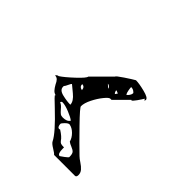

<svg xmlns="http://www.w3.org/2000/svg" viewBox="-51 -816 560 560"><g transform="rotate(-45 229.0 -536.0)"><path d="M46 -532Q69 -543 120 -597Q143 -622 147 -623V-618Q148 -627 154 -632.5Q160 -638 169 -643Q178 -647 182.5 -651.5Q187 -656 187 -663Q189 -662 191 -659.5Q193 -657 193 -654Q202 -640 224.5 -616Q247 -592 253 -592L308 -537Q311 -537 325 -516Q339 -495 344 -486Q344 -473 338 -449Q332 -425 324 -425L319 -426L324 -430Q317 -434 305 -442.5Q293 -451 293 -454L294 -455L253 -496V-501Q253 -506 239.5 -517Q226 -528 208 -537Q190 -546 177 -546Q173 -547 133.5 -508.5Q94 -470 71 -446Q66 -441 59.5 -431Q53 -421 46 -415Q39 -409 30 -409Q21 -409 21 -415V-501Q25 -504 32.5 -516.5Q40 -529 46 -532ZM158 -571Q172 -571 187 -589.5Q202 -608 204 -610Q204 -612 195 -616Q186 -620 183 -623H180Q167 -623 162.5 -604Q158 -585 158 -571ZM126 -537Q132 -544 139.5 -562.5Q147 -581 147 -592Q147 -594 145.5 -595.5Q144 -597 142 -597Q140 -590 129 -581Q122 -575 119 -571Q116 -567 116 -560Q116 -543 126 -537ZM212 -577Q225 -578 225 -589Q214 -589 212 -577ZM48 -465Q61 -465 65.5 -469Q70 -473 73.5 -482Q77 -491 81 -496Q93 -499 103.5 -509.5Q114 -520 116 -532Q116 -537 108.5 -544.5Q101 -552 98 -552Q93 -552 89 -550Q85 -548 85 -544Q85 -542 86 -541Q74 -522 64 -516Q60 -513 58.5 -509.5Q57 -506 57 -496H52Q30 -496 30 -487Q31 -485 38.5 -475Q46 -465 48 -465ZM279 -537 269 -526Q273 -526 276 -529.5Q279 -533 279 -537ZM283 -505 281 -506Q280 -506 276.5 -504.5Q273 -503 272 -501L279 -496ZM311 -465Q313 -465 316.5 -470Q320 -475 320 -482Q316 -482 307.5 -480.5Q299 -479 294 -476Q296 -472 301.5 -468.5Q307 -465 311 -465Z"/></g></svg>

Font: Cabin Sketch
Style: Regular
Weight: 400
Version: Version 1.100